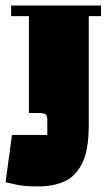

<svg xmlns="http://www.w3.org/2000/svg" viewBox="-21 -655 392 690"><path d="M83 -249V-597H19V-635H342V-597H298V-205Q298 -114 273.5 -66.5Q249 -19 208.5 -2Q168 15 118 15Q69 15 42.5 9.5Q16 4 -1 0L22 -170H149V-223Q149 -243 140 -246Q131 -249 119 -249Z"/></svg>

Font: Unlock
Style: Regular
Weight: 400
Designer: Eduardo Rodriguez Tunni
Foundry: Eduardo Rodriguez Tunni
Version: Version 1.003; ttfautohint (v1.8.4.7-5d5b);gftools[0.9.23]